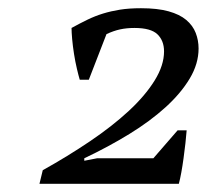

<svg xmlns="http://www.w3.org/2000/svg" viewBox="-20 -833 503 467"><path d="M196 -639H174Q171 -649 167 -666Q163 -683 160 -702Q157 -721 155.5 -738Q154 -755 154 -765Q174 -776 192.5 -785Q211 -794 230.5 -800Q250 -806 272 -809.5Q294 -813 323 -813Q363 -813 390 -805.5Q417 -798 433 -784.5Q449 -771 456 -753Q463 -735 463 -715Q463 -678 441.5 -642Q420 -606 382.5 -572Q345 -538 294.5 -507Q244 -476 185 -448V-442L216 -448H353L412 -516H434Q433 -502 431 -484.5Q429 -467 426.5 -448.5Q424 -430 421 -413.5Q418 -397 415 -386H76L84 -419Q145 -453 199 -489.5Q253 -526 293 -563Q333 -600 356 -637Q379 -674 379 -708Q379 -734 363 -749.5Q347 -765 307 -765Q288 -765 272 -761.5Q256 -758 239 -750Z"/></svg>

Font: PTSerifItalic
Style: Italic
Weight: 400
Italic angle: -12°
Designer: A.Korolkova, O.Umpeleva, V.Yefimov
Foundry: ParaType Ltd
Version: Version 1.000W OFL